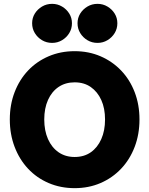

<svg xmlns="http://www.w3.org/2000/svg" viewBox="-20 -962 776 998"><path d="M368 16Q368 16 368 16Q368 16 368 16Q295 16 233 -10.5Q171 -37 126 -85Q81 -133 56 -198.5Q31 -264 31 -341Q31 -418 56 -483Q81 -548 126 -595.5Q171 -643 233 -669.5Q295 -696 368 -696Q441 -696 502.5 -669.5Q564 -643 609.5 -595.5Q655 -548 680 -483Q705 -418 705 -341Q705 -264 680 -198.5Q655 -133 609.5 -85Q564 -37 502.5 -10.5Q441 16 368 16ZM368 -146Q368 -146 368 -146Q368 -146 368 -146Q417 -146 452 -170.5Q487 -195 506.5 -239Q526 -283 526 -341Q526 -399 506.5 -442Q487 -485 452 -509.5Q417 -534 368 -534Q320 -534 284.5 -510Q249 -486 229.5 -442.5Q210 -399 210 -341Q210 -283 229.5 -239Q249 -195 284.5 -170.5Q320 -146 368 -146ZM251 -739Q251 -739 251 -739Q251 -739 251 -739Q222 -739 198.5 -753Q175 -767 161 -790Q147 -813 147 -841Q147 -869 161 -891.5Q175 -914 198.5 -928Q222 -942 251 -942Q279 -942 302.5 -928Q326 -914 340 -891.5Q354 -869 354 -841Q354 -813 340 -790Q326 -767 302.5 -753Q279 -739 251 -739ZM487 -739Q487 -739 487 -739Q487 -739 487 -739Q458 -739 434.5 -753Q411 -767 397 -790Q383 -813 383 -841Q383 -869 397 -891.5Q411 -914 434.5 -928Q458 -942 487 -942Q515 -942 538.5 -928Q562 -914 576 -891.5Q590 -869 590 -841Q590 -813 576 -790Q562 -767 538.5 -753Q515 -739 487 -739Z"/></svg>

Font: Tilt Warp
Style: Regular
Weight: 400
Designer: Andy Clymer
Foundry: Andy Clymer
Version: Version 1.000